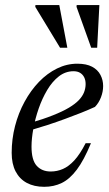

<svg xmlns="http://www.w3.org/2000/svg" viewBox="-20 -710 422 740"><path d="M263.5 -435.5Q232.5 -435.5 207 -415.8Q181.5 -396 162 -363.2Q142.5 -330.5 129 -291.5Q115.5 -252.5 108.5 -214Q101.5 -175.5 101.5 -145Q101.5 -93 121.5 -71Q141.5 -49 175.5 -49Q200 -49 222.5 -58.8Q245 -68.5 266.8 -92.2Q288.5 -116 310 -158H330.5Q303.5 -92.5 276 -56Q248.5 -19.5 218 -4.8Q187.5 10 150.5 10Q111.5 10 83.5 -5Q55.5 -20 40.2 -49.2Q25 -78.5 25 -121Q25 -174 38 -224.2Q51 -274.5 74.8 -318Q98.5 -361.5 130.2 -394.5Q162 -427.5 199.8 -446Q237.5 -464.5 278 -464.5Q313 -464.5 335 -452.8Q357 -441 367.2 -421.2Q377.5 -401.5 377.5 -378.5Q377.5 -357 369.2 -335.2Q361 -313.5 346 -298Q322 -287 292.5 -275.2Q263 -263.5 230.2 -251.5Q197.5 -239.5 163 -228.2Q128.5 -217 94 -207L96 -236Q147.5 -251 184.5 -265.8Q221.5 -280.5 245.8 -295Q270 -309.5 284 -324.2Q298 -339 304 -354.5Q310 -370 310 -386Q310 -401 304.5 -412Q299 -423 288.8 -429.2Q278.5 -435.5 263.5 -435.5ZM239.5 -526H211.5L116 -683.5L116.5 -690.5H208.5ZM354.5 -526H331.5L275 -683.5L275.5 -690.5H363Z"/></svg>

Font: Newsreader 36pt
Style: Italic
Weight: 400
Italic angle: -17°
Designer: Hugues Gentile
Foundry: Production Type
Version: Version 1.003